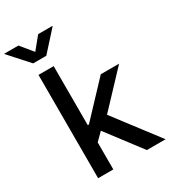

<svg xmlns="http://www.w3.org/2000/svg" viewBox="-268 -1058 1045 1171"><g transform="rotate(-30 254.0 -472.0)"><path d="M168.5 -182.1V-312H185.1L400.9 -541H529.8L283.2 -279.3H265.6ZM69.8 0V-727.5H176.8V0ZM413.1 0 219.2 -255.4 293 -330.6 544.9 0ZM53.2 -943.8 123 -858.9 192.4 -943.8H292V-940.4L169.4 -804.7H76.7L-45.4 -940.4V-943.8Z"/></g></svg>

Font: Inter 17pt Medium
Style: Regular
Weight: 500
Version: Version 4.001;git-66647c0bb